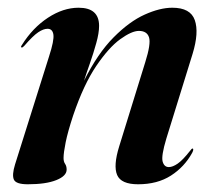

<svg xmlns="http://www.w3.org/2000/svg" viewBox="-20 -468 554 497"><path d="M36 -345Q32.5 -346 37 -352Q64.5 -396 104 -422Q143.5 -448 183.5 -448Q236.5 -448 236.5 -401Q236.5 -382.5 229.2 -356.5Q222 -330.5 212.8 -304.2Q203.5 -278 197.5 -259Q233 -330 274 -371.2Q315 -412.5 354.5 -430.2Q394 -448 426 -448Q473 -448 484.2 -416Q495.5 -384 478.5 -328.5L410.5 -109Q397 -64 401 -49.8Q405 -35.5 417 -35.5Q427 -35.5 440 -44.5Q453 -53.5 471.5 -77Q476.5 -84 478.5 -83.5Q482.5 -82.5 477.5 -72.5Q457.5 -36 422.5 -13.5Q387.5 9 337.5 9Q293.5 9 283.2 -15Q273 -39 288.5 -89L356 -307Q371 -354.5 365.8 -371.2Q360.5 -388 339.5 -388Q321 -388 291.2 -366.5Q261.5 -345 229 -297Q196.5 -249 169.5 -169.5Q155.5 -127 150 -99.8Q144.5 -72.5 144.5 -59Q144.5 -49.5 148.5 -43.8Q152.5 -38 152.5 -29Q152.5 -12.5 125.8 -1.8Q99 9 52 9Q21.5 9 16 -3Q10.5 -15 19 -42.5L107 -322Q120.5 -363.5 118.2 -378.5Q116 -393.5 103 -393.5Q92.5 -393.5 79 -384.5Q65.5 -375.5 43 -349.5Q38.5 -344.5 36 -345Z"/></svg>

Font: Fraunces 144pt SemiBold
Style: Italic
Weight: 600
Italic angle: -16°
Version: Version 1.000;[0bf87f6ff]